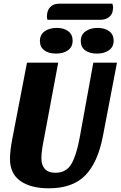

<svg xmlns="http://www.w3.org/2000/svg" viewBox="-20 -999 653 1039"><path d="M244 20Q147 20 90.5 -19.5Q34 -59 34 -140Q34 -185 48 -255L126 -660H295L217 -243Q204 -180 204 -143Q204 -105 223 -84.5Q242 -64 279 -64Q339 -64 366.5 -112Q394 -160 411 -253L485 -660H613L537 -263Q509 -118 440.5 -49Q372 20 244 20ZM592 -958Q592 -952 590 -940Q586 -918 568 -905Q550 -892 523 -892H237Q234 -900 234 -910Q234 -942 251.5 -960.5Q269 -979 299 -979H588Q592 -967 592 -958ZM373 -779Q373 -745 348 -727Q323 -709 283 -709Q244 -709 220 -726.5Q196 -744 196 -777Q196 -811 221.5 -829.5Q247 -848 287 -848Q326 -848 349.5 -830Q373 -812 373 -779ZM595 -779Q595 -745 569.5 -727Q544 -709 505 -709Q465 -709 441 -726.5Q417 -744 417 -777Q417 -811 443 -829.5Q469 -848 508 -848Q547 -848 571 -830Q595 -812 595 -779Z"/></svg>

Font: Sansita
Style: Bold Italic
Weight: 700
Italic angle: -11°
Designer: Pablo Cosgaya
Foundry: Omnibus-Type
Version: Version 1.006